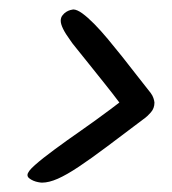

<svg xmlns="http://www.w3.org/2000/svg" viewBox="-20 -437 363 406"><path d="M286.6 -187.5Q240.7 -152.8 206.5 -127.2Q172.4 -101.6 146.7 -84.5Q121.1 -67.4 102.3 -59.1Q83.5 -50.8 68.8 -50.8Q65.9 -50.8 60.8 -51.8Q55.7 -52.7 50.5 -54.9Q45.4 -57.1 41.7 -60.1Q38.1 -63 38.1 -66.9Q38.1 -74.2 54 -88.1Q69.8 -102.1 95 -120.6Q120.1 -139.2 151.6 -161.1Q183.1 -183.1 214.4 -206.5L232.4 -220.2Q217.8 -239.7 200.7 -261Q183.6 -282.2 168.7 -301Q153.8 -319.8 142.6 -333.5Q131.3 -347.2 128.4 -352.1Q108.4 -379.4 108.4 -393.1Q108.4 -399.9 112.1 -404.5Q115.7 -409.2 120.1 -411.9Q124.5 -414.6 128.9 -415.8Q133.3 -417 134.8 -417Q142.6 -417 154.1 -408.7Q165.5 -400.4 179.2 -386.5Q192.9 -372.6 208 -354.5Q223.1 -336.4 238.8 -316.7Q254.4 -296.9 269.8 -277.1Q285.2 -257.3 298.8 -240.2Q302.7 -234.9 304.4 -229.7Q306.2 -224.6 306.6 -220.2Q306.6 -208 299.1 -199.5Q291.5 -190.9 286.6 -187.5Z"/></svg>

Font: Meddon
Style: Regular
Weight: 400
Designer: Vernon Adams
Foundry: Vernon Adams
Version: Version 1.000